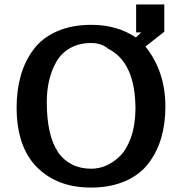

<svg xmlns="http://www.w3.org/2000/svg" viewBox="-20 -826 831 866"><path d="M55 -342Q55 -419 73.5 -484.5Q92 -550 131 -602.5Q170 -655 236.5 -684.5Q303 -714 392 -714Q508 -714 593 -657Q606 -670 617 -680H594V-806H721V-683L636 -616Q726 -504 726 -345Q726 -269 707.5 -205Q689 -141 650 -89.5Q611 -38 544.5 -9Q478 20 390 20Q238 20 146.5 -72Q55 -164 55 -342ZM191 -366Q191 -215 242 -140H241Q295 -65 391 -65Q425 -65 457.5 -78.5Q490 -92 520.5 -121.5Q551 -151 570.5 -205.5Q590 -260 591 -333Q591 -545 468 -606Q439 -632 391 -632Q338 -632 298 -610Q258 -588 235.5 -549.5Q213 -511 202 -465Q191 -419 191 -366Z"/></svg>

Font: Coval
Style: Bold
Weight: 700
Foundry: Context Ltd
Version: Version 001.000